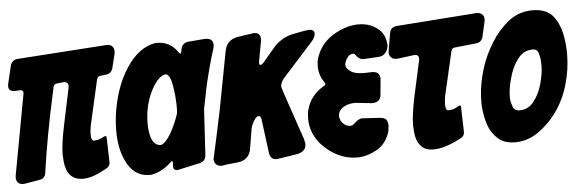

<svg xmlns="http://www.w3.org/2000/svg" viewBox="-44 -715 2590 855"><g transform="rotate(-5 1251.0 -287.0)"><path d="M0 -43 66 -401Q68 -409 63.5 -414Q59 -419 51 -418L32 -417Q14 -415 6 -424.5Q-2 -434 2 -451L21 -531Q28 -556 53 -558L449 -585Q471 -587 480.5 -574.5Q490 -562 485 -541L470 -480Q463 -456 439 -454L415 -451Q402 -451 398 -436L352 -233Q350 -222 349 -211.5Q348 -201 348 -193Q348 -166 361 -166Q377 -166 392 -173L405 -179Q406 -179 406 -179.5Q406 -180 407 -180Q418 -186 418 -173L421 -68Q423 -47 404 -37Q387 -28 373.5 -21.5Q360 -15 349 -11Q322 -1 298 -1Q226 -1 218 -85L216 -116Q216 -162 234 -247L269 -413Q271 -424 265 -431Q259 -438 247 -437L220 -434Q206 -434 202 -419Q176 -302 159 -208.5Q142 -115 132 -43Q129 -16 103 -13L40 -2Q18 2 7 -9.5Q-4 -21 0 -43Z M595 8Q524 8 490 -65Q463 -121 463 -201Q463 -217 464 -233Q465 -249 467 -266Q483 -390 540 -478Q595 -562 670 -575H679Q737 -575 771 -524Q779 -512 782 -526L785 -540Q787 -552 796 -559.5Q805 -567 816 -568L888 -574Q914 -576 923.5 -562.5Q933 -549 925 -525Q913 -488 902 -447Q892 -410 884.5 -377.5Q877 -345 872 -317L861 -262V-260L849 -57Q847 -32 821 -25L725 -4Q714 -1 707 -6.5Q700 -12 701 -24L702 -37Q702 -50 693 -41Q650 0 600 8ZM658 -121Q675 -126 698 -162Q722 -202 739 -253Q740 -255 740 -259L741 -280Q741 -305 738 -339Q736 -356 733.5 -372Q731 -388 727 -403Q718 -431 704 -432H701Q672 -426 644 -377Q605 -307 605 -221Q605 -186 613 -159Q625 -122 653 -121H658Z M914 -5Q888 -7 884 -33V-39L886 -47Q898 -100 909 -152.5Q920 -205 931 -257L980 -515Q990 -561 1037 -570Q1072 -575 1091 -578Q1110 -581 1112 -581Q1139 -581 1141 -554L1140 -542Q1123 -452 1123 -447Q1123 -437 1128 -437Q1136 -437 1148 -452L1201 -515Q1237 -551 1282 -561Q1347 -574 1356 -574Q1381 -574 1381 -555Q1381 -537 1359 -515L1226 -367Q1212 -348 1212 -332Q1212 -327 1293 -91L1294 -85L1297 -72V-66Q1295 -32 1249 -26Q1207 -19 1185.5 -16Q1164 -13 1162 -13Q1134 -13 1131 -51L1112 -197Q1109 -211 1101 -211Q1092 -211 1084 -200Q1068 -178 1064 -155L1049 -64Q1038 -20 993 -14L937 -8L920 -5H914Z M1522 11Q1433 11 1362 -66Q1319 -118 1319 -179Q1319 -203 1323 -218Q1340 -283 1400 -318Q1402 -320 1404 -320L1408 -324Q1410 -326 1409 -329L1406 -335Q1382 -368 1382 -409Q1382 -427 1386 -442Q1405 -506 1463 -543Q1522 -579 1578 -579Q1637 -579 1675 -541Q1687 -528 1693 -511Q1699 -494 1700 -475L1698 -464Q1688 -429 1656 -427L1588 -423Q1569 -423 1555 -443Q1550 -451 1544 -451Q1529 -451 1519 -438Q1505 -419 1505 -404Q1505 -390 1518 -381L1522 -377Q1541 -361 1586 -361L1621 -362Q1654 -362 1656 -331L1649 -255Q1645 -226 1611 -224L1535 -232H1533Q1507 -232 1487 -222Q1466 -213 1458 -190V-187L1457 -183V-181Q1457 -166 1468 -150L1470 -148Q1485 -132 1502 -132Q1511 -132 1518 -137L1539 -155L1555 -161L1639 -156Q1658 -154 1665 -146Q1673 -135 1673 -118L1671 -99L1670 -93Q1654 -38 1609 -13Q1564 11 1522 11Z M1864 5Q1824 5 1806 -19Q1787 -41 1784 -79L1782 -110Q1782 -156 1800 -241L1834 -396Q1837 -409 1831 -416Q1825 -423 1812 -421L1742 -412Q1721 -409 1710 -420.5Q1699 -432 1703 -453L1716 -528Q1721 -555 1748 -557L2102 -583Q2124 -585 2134 -573Q2144 -561 2139 -541L2124 -475Q2117 -451 2093 -449L1998 -439Q1985 -439 1981 -424L1936 -229Q1932 -209 1932 -189Q1932 -163 1945 -163Q1962 -163 1977 -170L1990 -177Q2002 -185 2002 -171L2005 -65Q2007 -44 1988 -34Q1915 5 1864 5Z M2229 5Q2177 5 2148 -25Q2118 -53 2106 -99Q2094 -143 2094 -186Q2094 -262 2120 -342Q2137 -395 2170 -448Q2201 -499 2249 -538Q2296 -574 2356 -574Q2414 -574 2444 -542Q2472 -509 2483 -462Q2493 -416 2493 -368Q2493 -299 2474 -233Q2454 -163 2415 -110Q2383 -65 2335 -30Q2285 5 2229 5ZM2260 -135Q2301 -135 2326 -169Q2351 -201 2363 -247Q2375 -291 2375 -325Q2375 -373 2362 -392Q2356 -400 2342 -400Q2300 -400 2274 -364Q2247 -328 2235 -280Q2222 -234 2222 -196Q2222 -179 2230 -157Q2237 -135 2260 -135Z"/></g></svg>

Font: Bangerz
Style: Bold
Weight: 700
Designer: vernon adams
Foundry: Vernon Adams
Version: Version 2.10;February 7, 2025;FontCreator 13.0.0.2683 64-bit